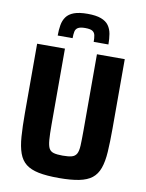

<svg xmlns="http://www.w3.org/2000/svg" viewBox="-97 -963 793 1040"><g transform="rotate(10 299.5 -443.5)"><path d="M299 8Q232 8 188 -1Q144 -10 118 -30.5Q92 -51 79 -87Q66 -123 62 -177.5Q58 -232 58 -307V-688H211V-268Q211 -217 213.5 -186Q216 -155 224 -140Q232 -125 250 -120Q268 -115 299 -115Q331 -115 349 -120Q367 -125 375.5 -140Q384 -155 385.5 -186Q387 -217 387 -268V-688H540V-307Q540 -232 536.5 -177.5Q533 -123 520 -87Q507 -51 481 -30.5Q455 -10 410.5 -1Q366 8 299 8ZM300 -895Q346 -895 374 -884.5Q402 -874 416 -854.5Q430 -835 434.5 -808.5Q439 -782 439 -751H358Q358 -772 355 -787Q352 -802 340 -809.5Q328 -817 300 -817Q273 -817 260.5 -809.5Q248 -802 245 -787Q242 -772 242 -751H160Q160 -782 164.5 -808.5Q169 -835 183 -854.5Q197 -874 225 -884.5Q253 -895 300 -895Z"/></g></svg>

Font: Saira SemiCondensed
Style: Bold
Weight: 700
Width: 4
Designer: Hector Gatti with collaboration of the Omnibus-Type team
Foundry: Omnibus-Type
Version: Version 1.101